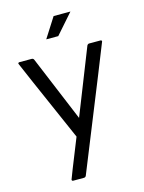

<svg xmlns="http://www.w3.org/2000/svg" viewBox="-135 -785 810 1081"><g transform="rotate(-15 270.0 -244.0)"><path d="M216 218H154Q146 218 146 210Q146 207 236 -17Q26 -495 26 -498Q26 -505 35 -505H105Q114 -505 118 -497L277 -115L428 -497Q433 -505 440 -505H505Q514 -505 514 -498Q514 -495 229 210Q225 218 216 218ZM283 -590H213L287 -706H385Z"/></g></svg>

Font: YamahaIndonesia935. App
Style: Regular
Weight: 400
Designer: Dalton Maag Ltd
Foundry: Dalton Maag Ltd
Version: Version 1.002; January 01, 2024; Regular/Italic